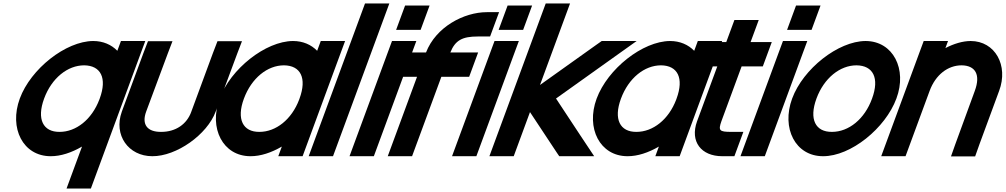

<svg xmlns="http://www.w3.org/2000/svg" viewBox="-20 -849 5788 1105"><path d="M94 -282C157.1 -453 358.7 -612 516.1 -613C573.6 -613 621.1 -591.8 655.3 -556.7L676.1 -613H816.1L790.2 -543L695.3 -285.6L694 -282L528.8 166L503 236H363L388.8 166L452 -5.5C392.2 29.4 329.3 50.4 271.6 50C112.6 50 30.9 -111 94 -282ZM234 -282C190.1 -163 227.8 -89 323.2 -90C417.7 -90 508.3 -160.8 552 -276.6L554 -282C597.5 -400 560.1 -472 464.4 -473C369.4 -473 277.5 -400 234 -282Z M805.2 -543 831.7 -612H972.7L945.9 -542L821.3 -207C794.4 -134 825.8 -89 908.2 -90C991.2 -90 1055.4 -134 1081 -206L1081.3 -207L1205.2 -543L1231.7 -612H1372.7L1345.9 -542L1221.3 -207C1172.3 -74 995.2 51 856.6 50C718.6 50 632.6 -72 681 -206L681.3 -207Z M1243.6 -281C1307.1 -453 1508.7 -612 1666.1 -613C1723.6 -613 1771.1 -591.8 1805.3 -556.6L1826.1 -613H1966.1L1940.2 -543L1844.9 -284.6L1843.6 -281L1747.4 -20L1721.6 50H1581.6L1602 -5.5C1542.2 29.4 1479.3 50.4 1421.6 50C1262.6 50 1180.9 -111 1243.6 -281ZM1383.6 -281C1340.1 -163 1377.8 -89 1473.2 -90C1567.7 -90 1658.3 -160.8 1701.7 -275.7L1703.6 -281C1747.5 -400 1710.1 -472 1614.4 -473C1519.4 -473 1427.5 -400 1383.6 -281Z M2054.9 -759 2080.7 -829H2220.7L2194.9 -759L1922.4 -20L1896.6 50H1756.6L1782.4 -20Z M2329.7 -677H2259.7L2311.3 -817H2381.3H2382.3H2452.3L2400.7 -677H2330.7ZM2210.2 -543 2236.1 -613H2376.1L2350.2 -543L2157.4 -20L2131.6 50H1991.6L2017.4 -20Z M2571.8 -547H2661.7H2731.7L2680.1 -407H2610.1H2520.1L2377.4 -20L2351.6 50H2211.6L2237.4 -20L2380.1 -407H2350.1H2280.1L2331.7 -547H2401.7H2431.8C2488.8 -694.2 2650.2 -779 2782.3 -779H2852.3L2800.6 -639H2730.6C2641.3 -639 2600.1 -617.8 2571.8 -547Z M2919.7 -677H2849.7L2901.3 -817H2971.3H2972.3H3042.3L2990.7 -677H2920.7ZM2800.2 -543 2826.1 -613H2966.1L2940.2 -543L2747.4 -20L2721.6 50H2581.6L2607.4 -20Z M3087.8 -360 3414.7 -593 3443.1 -613H3644.1L3475.8 -493L3180 -282L3319.8 -70L3399.6 50H3198.6L3184.9 30L3030.2 -203.9L2962.4 -20L2936.6 50H2796.6L2822.4 -20L2893.2 -212L2944.8 -352L3094.9 -759L3120.7 -829H3260.7L3234.9 -759Z M3413.6 -281C3477.1 -453 3678.7 -612 3836.1 -613C3893.6 -613 3941.1 -591.8 3975.3 -556.6L3996.1 -613H4136.1L4110.2 -543L4014.9 -284.6L4013.6 -281L3917.4 -20L3891.6 50H3751.6L3772 -5.5C3712.2 29.4 3649.3 50.4 3591.6 50C3432.6 50 3350.9 -111 3413.6 -281ZM3553.6 -281C3510.1 -163 3547.8 -89 3643.2 -90C3737.7 -90 3828.3 -160.8 3871.7 -275.7L3873.6 -281C3917.5 -400 3880.1 -472 3784.4 -473C3689.4 -473 3597.5 -400 3553.6 -281Z M4248.2 -467 4132.1 -152C4113.1 -98 4119.2 -90 4188.2 -90H4258.2L4206.6 50H4136.6C4015.6 50 3949.5 -34 3991.7 -151L3992.1 -152L4108.2 -467H4100.2H4030.2L4081.8 -607H4151.8H4159.8L4180.9 -664L4206.7 -734H4346.7L4320.9 -664L4299.8 -607H4351.8H4421.8L4370.2 -467H4300.2Z M4579.7 -677H4509.7L4561.3 -817H4631.3H4632.3H4702.3L4650.7 -677H4580.7ZM4460.2 -543 4486.1 -613H4626.1L4600.2 -543L4407.4 -20L4381.6 50H4241.6L4267.4 -20Z M4539 -282C4602.1 -453 4803.7 -612 4961.1 -613C5120.1 -613 5202.3 -451 5139 -282C5075.9 -111 4876.2 51 4716.6 50C4557.6 50 4475.9 -111 4539 -282ZM4679 -282C4635.1 -163 4672.8 -89 4768.2 -90C4864.2 -90 4956.1 -163 4999 -282C5042.5 -400 5005.1 -472 4909.4 -473C4814.4 -473 4722.5 -400 4679 -282Z M5421 -572.2C5469.9 -597.6 5520.3 -612.7 5566.1 -613C5707.1 -613 5785.1 -472 5730.2 -326L5617.4 -20L5592.2 51H5453.2L5478 -19L5590.2 -326C5624.5 -419 5594.1 -472 5514.4 -473C5435.4 -473 5364.5 -419 5330.2 -326L5304.4 -256L5217.4 -20L5191.6 50H5051.6L5077.4 -20L5164.4 -256L5190.2 -326L5270.2 -543L5296.1 -613H5436.1Z"/></svg>

Font: Nordica Plus
Style: NordicaClassicRgObl
Weight: 500
Version: Version 1.01